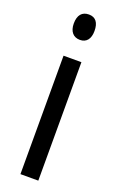

<svg xmlns="http://www.w3.org/2000/svg" viewBox="-146 -778 502 818"><g transform="rotate(20 105.5 -369.5)"><path d="M107 -739C76 -739 59 -719 59 -681C59 -645 77 -624 107 -624C137 -624 153 -645 153 -681C153 -718 138 -739 107 -739ZM146 -537H65V0H146Z"/></g></svg>

Font: Noto Sans UI Condensed
Style: Regular
Weight: 400
Width: 3
Designer: Monotype Design Team
Foundry: Monotype Imaging Inc.
Version: Version 1.901